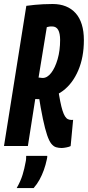

<svg xmlns="http://www.w3.org/2000/svg" viewBox="-36 -730 439 960"><path d="M-16 0 95.6 -700.8Q116.4 -703.8 137 -705.7Q157.6 -707.6 179.7 -708.8Q201.8 -710 227.2 -710Q264.2 -710 293.2 -698.3Q322.2 -686.6 342.4 -663.9Q362.6 -641.2 373 -607.4Q383.4 -573.6 383.4 -529.8Q383.4 -443.6 355.3 -378Q327.2 -312.4 278.8 -276Q230.4 -239.6 169.2 -239.6L170.4 -234Q160.6 -234 155.2 -234.3Q149.8 -234.6 146.3 -234.6Q142.8 -234.6 140.2 -234.6L103.4 0ZM272.2 10Q257.6 10 244.6 6.2Q231.6 2.4 220.6 -11.3Q209.6 -25 199.5 -54.7Q189.4 -84.4 178.6 -135.1Q167.8 -185.8 155.6 -264.4L253.4 -293.2Q259.4 -252.2 265.1 -223.6Q270.8 -195 276.7 -176.7Q282.6 -158.4 289.1 -148.2Q295.6 -138 303.5 -134.2Q311.4 -130.4 320.6 -130.4Q322.6 -130.4 324.8 -130.4Q327 -130.4 329.6 -131L317.2 0.4Q310.6 4.2 295.8 7.1Q281 10 272.2 10ZM177.6 -340.2Q200.4 -340.2 220 -365.6Q239.6 -391 252.1 -434.1Q264.6 -477.2 264.6 -530.4Q264.6 -546.2 262.2 -559Q259.8 -571.8 255 -580.4Q250.2 -589 242.6 -593.4Q235 -597.8 224.2 -597.8Q221.6 -597.8 218.4 -597.8Q215.2 -597.8 212.1 -597.3Q209 -596.8 205.6 -596Q202.2 -595.2 198 -594.2L156.8 -342.2Q160 -342.2 163.5 -341.7Q167 -341.2 170.7 -340.7Q174.4 -340.2 177.6 -340.2ZM94.9 49.2H200.4Q200.4 53.4 199.9 57.9Q199.4 62.4 198.1 67.2Q192.3 94.8 183.2 120.2Q174 145.7 161.8 168.1Q149.6 190.5 132.3 210.2H47.5Q67.2 175.8 76.9 143.9Q86.5 112.1 91.9 81.2Q93.9 73.2 94.4 64.7Q94.9 56.2 94.9 49.2Z"/></svg>

Font: Georama
Style: Italic
Weight: 400
Width: 2
Italic angle: -9°
Designer: Jean-Baptiste Levee
Foundry: Production Type
Version: Version 1.000